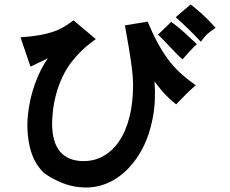

<svg xmlns="http://www.w3.org/2000/svg" viewBox="-20 -793 1040 870"><path d="M546 -678 649 -695Q672 -640 694.5 -598.5Q717 -557 742 -523.5Q767 -490 797.5 -462Q828 -434 867 -407Q843 -386 821.5 -364.5Q800 -343 778 -320Q763 -332 751 -343Q739 -354 728 -365.5Q717 -377 706 -391Q695 -405 680 -424Q687 -338 672.5 -260Q658 -182 625.5 -120Q593 -58 545.5 -14.5Q498 29 440 46.5Q382 64 315.5 51.5Q249 39 179 -9Q131 -57 115 -127.5Q99 -198 106.5 -272Q114 -346 139 -414.5Q164 -483 197 -529Q184 -523 163 -512.5Q142 -502 118 -491L73 -624Q117 -627 151.5 -632.5Q186 -638 214.5 -647Q243 -656 266.5 -669.5Q290 -683 313 -701L414 -616Q404 -608 386.5 -595Q369 -582 348 -561.5Q327 -541 304.5 -512.5Q282 -484 263 -444.5Q244 -405 231 -353.5Q218 -302 216 -236Q216 -148 252.5 -105.5Q289 -63 359 -63Q409 -63 450.5 -87Q492 -111 521.5 -155.5Q551 -200 567 -264Q583 -328 583 -409Q583 -448 574 -511Q565 -574 546 -678ZM696 -636 756 -694Q775 -680 789 -668.5Q803 -657 815.5 -645.5Q828 -634 841.5 -621.5Q855 -609 872 -593Q864 -586 854.5 -576Q845 -566 835.5 -556Q826 -546 818.5 -537Q811 -528 807 -524Q790 -539 778.5 -551Q767 -563 755.5 -575Q744 -587 730.5 -601.5Q717 -616 696 -636ZM776 -715 844 -773Q862 -758 876 -746.5Q890 -735 902.5 -723Q915 -711 928 -698Q941 -685 957 -667Q943 -657 934.5 -651Q926 -645 919.5 -639Q913 -633 906.5 -625Q900 -617 890 -604Q836 -662 776 -715Z"/></svg>

Font: D2Coding ligature
Style: Bold
Weight: 700
Monospace: yes
Designer: Yong-Rak Park; Jeong-Hwan Yoon; Sang-Min Lee;
Foundry: NHN Corporation
Version: Version 1.3.2; Build 20180524